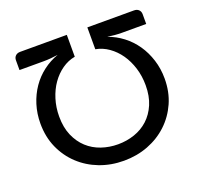

<svg xmlns="http://www.w3.org/2000/svg" viewBox="-125 -860 1061 1011"><g transform="rotate(-20 405.0 -355.0)"><path d="M405 8Q332.5 8 269.2 -16.2Q206 -40.5 158.8 -84.8Q111.5 -129 84.2 -190.2Q57 -251.5 57 -326Q57 -381.5 72.5 -431Q88 -480.5 115.8 -520.8Q143.5 -561 182 -590.2Q220.5 -619.5 266 -635.5Q246 -632.5 225.5 -630.8Q205 -629 186 -629H50V-683.5Q50 -699 59.8 -708.5Q69.5 -718 86 -718H347.5V-595.5Q308.5 -588.5 274.8 -564.8Q241 -541 216 -505.5Q191 -470 176.8 -424.2Q162.5 -378.5 162.5 -327Q162.5 -266 182.2 -220.5Q202 -175 235.2 -144.5Q268.5 -114 312.5 -99Q356.5 -84 405 -84Q453.5 -84 497.5 -99Q541.5 -114 574.8 -144.5Q608 -175 627.5 -220.5Q647 -266 647 -327Q647 -378.5 632.8 -424.2Q618.5 -470 593.8 -505.5Q569 -541 535.2 -564.8Q501.5 -588.5 462.5 -595.5V-718H724Q740.5 -718 750.2 -708.5Q760 -699 760 -683.5V-629H624Q604.5 -629 584.2 -630.8Q564 -632.5 544 -635.5Q589.5 -619.5 627.8 -590.2Q666 -561 693.8 -520.8Q721.5 -480.5 737.2 -431Q753 -381.5 753 -326Q753 -251.5 725.8 -190.2Q698.5 -129 651.2 -84.8Q604 -40.5 540.8 -16.2Q477.5 8 405 8Z"/></g></svg>

Font: Lato 2
Style: Regular
Weight: 500
Designer: Lukasz Dziedzic with Adam Twardoch and Botio Nikoltchev
Foundry: tyPoland Lukasz Dziedzic
Version: Version 2.015; 2015-08-06; http://www.latofonts.com/